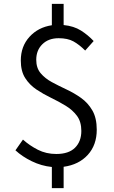

<svg xmlns="http://www.w3.org/2000/svg" viewBox="-20 -854 589 996"><path d="M465.8 -641.1 421.9 -591.8Q391.1 -622.6 361.1 -639.2Q331.1 -655.8 284.2 -655.8Q231.4 -655.8 199.7 -624.5Q168 -593.3 168 -543.9Q168 -501.5 190.7 -474.4Q213.4 -447.3 249 -428Q284.7 -408.7 325 -389.9Q365.2 -371.1 400.9 -345.7Q436.5 -320.3 459.2 -281Q481.9 -241.7 481.9 -181.2Q481.9 -101.6 435.3 -50.5Q388.7 0.5 310.1 11.2V122.1H249V12.2Q194.8 6.8 144.8 -17.6Q94.7 -42 60.1 -74.2L99.1 -129.9Q133.3 -99.1 176.5 -77.1Q219.7 -55.2 272 -55.2Q336.4 -55.2 369.1 -87.6Q401.9 -120.1 401.9 -174.8Q401.9 -222.7 379.2 -253.2Q356.4 -283.7 320.8 -305.4Q285.2 -327.1 245.1 -346.4Q205.1 -365.7 169.2 -389.6Q133.3 -413.6 110.6 -449.2Q87.9 -484.9 87.9 -540Q87.9 -613.3 132.8 -662.8Q177.7 -712.4 249 -723.1V-834H310.1V-724.1Q363.3 -718.8 399.9 -695.6Q436.5 -672.4 465.8 -641.1Z"/></svg>

Font: `nÑOS CN Normal
Style: Regular
Weight: 350
Designer: Ryoko NISHIZUKA ?XZm?[P (kana & ideographs); Paul D. Hunt (Latin, Greek & Cyrillic); Wenlong ZHANG _ e??? (bopomofo); Sa
Foundry: Adobe Systems Incorporated
Version: Version 1.004 June 21, 2023